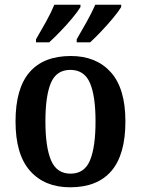

<svg xmlns="http://www.w3.org/2000/svg" viewBox="-20 -786 599 816"><path d="M278 10Q170 10 108 -59.5Q46 -129 46 -270Q46 -410 105.5 -479Q165 -548 281 -548Q389 -548 451 -479Q513 -410 513 -270Q513 -129 453.5 -59.5Q394 10 278 10ZM280 -48Q339 -48 362.5 -104.5Q386 -161 386 -270Q386 -379 362 -434Q338 -489 279 -489Q220 -489 196.5 -434Q173 -379 173 -270Q173 -161 197 -104.5Q221 -48 280 -48ZM306 -619Q326 -653 348 -692.5Q370 -732 385 -766H495V-756Q485 -739 461.5 -710.5Q438 -682 411 -653.5Q384 -625 363 -606H306ZM133 -619Q153 -653 175 -692.5Q197 -732 211 -766H322V-756Q312 -739 288.5 -710.5Q265 -682 237.5 -653.5Q210 -625 189 -606H133Z"/></svg>

Font: Noto Serif Lao SemiCondensed SemiBold
Style: Regular
Weight: 600
Width: 4
Designer: Monotype Design Team
Foundry: Monotype Imaging Inc.
Version: Version 2.003; ttfautohint (v1.8.4.7-5d5b)